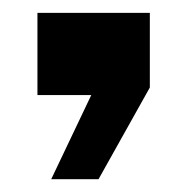

<svg xmlns="http://www.w3.org/2000/svg" viewBox="-20 -149 294 301"><path d="M60.3 131.9 123.1 0H38.7V-128.8H214.9V-11.8L134.5 131.9Z"/></svg>

Font: Big Shoulders Text SC Thin
Style: Regular
Weight: 100
Designer: Patric King
Foundry: XO Type Co
Version: Version 2.002